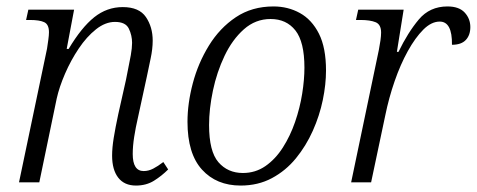

<svg xmlns="http://www.w3.org/2000/svg" viewBox="-20 -566 1480 596"><path d="M402 10Q366 10 347 -14.5Q328 -39 328 -83Q328 -107 333 -138Q338 -169 347 -211L371 -318Q373 -330 377.5 -351Q382 -372 386 -394.5Q390 -417 390 -433Q390 -456 380 -477Q370 -498 337 -498Q307 -498 278 -475Q249 -452 224.5 -415.5Q200 -379 182 -337.5Q164 -296 156 -260L102 0H39L126 -415Q128 -428 130 -442.5Q132 -457 132 -466Q132 -490 117.5 -497Q103 -504 73 -504H61L68 -536H210L187 -414H193Q233 -481 272.5 -512.5Q312 -544 361 -544Q412 -544 433 -513Q454 -482 454 -440Q454 -414 447.5 -384Q441 -354 436 -329L408 -200Q401 -170 396.5 -141Q392 -112 392 -88Q392 -35 426 -35Q441 -35 455.5 -42.5Q470 -50 487 -63L502 -40Q482 -20 458 -5Q434 10 402 10Z M727 10Q652 10 607 -39.5Q562 -89 562 -188Q562 -245 578.5 -307.5Q595 -370 628.5 -424.5Q662 -479 712 -512.5Q762 -546 829 -546Q874 -546 911 -525.5Q948 -505 970 -461.5Q992 -418 992 -347Q992 -304 982 -255.5Q972 -207 951 -160Q930 -113 898.5 -74.5Q867 -36 824 -13Q781 10 727 10ZM734 -29Q773 -29 804 -50.5Q835 -72 858 -108Q881 -144 896 -187.5Q911 -231 918 -275Q925 -319 925 -356Q925 -436 897 -471.5Q869 -507 820 -507Q773 -507 737 -475Q701 -443 677 -392.5Q653 -342 641 -285Q629 -228 629 -178Q629 -96 658 -62.5Q687 -29 734 -29Z M1156 -411Q1159 -426 1161 -440.5Q1163 -455 1163 -465Q1163 -490 1146 -497Q1129 -504 1099 -504H1085L1092 -536H1233L1212 -405H1217Q1246 -465 1280 -505.5Q1314 -546 1369 -546Q1405 -546 1422.5 -527Q1440 -508 1440 -482Q1440 -457 1426 -442Q1412 -427 1383 -427Q1384 -499 1345 -499Q1319 -499 1294 -474Q1269 -449 1246 -407.5Q1223 -366 1205 -314Q1187 -262 1176 -208L1132 0H1070Z"/></svg>

Font: Noto Serif SemiCondensed Light
Style: Italic
Weight: 300
Width: 4
Italic angle: -12°
Designer: Monotype Design Team
Foundry: Monotype Imaging Inc.
Version: Version 2.013; ttfautohint (v1.8.4.7-5d5b)